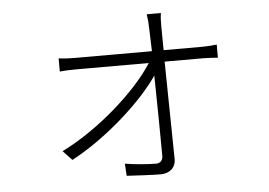

<svg xmlns="http://www.w3.org/2000/svg" viewBox="-48 -669 1097 784"><g transform="rotate(-5 500.0 -277.0)"><path d="M189 -78 226 -39C373 -117 523 -255 589 -353C591 -234 593 -93 593 -23C593 -6 583 6 565 6C534 6 479 2 438 -5L441 45C478 47 545 51 580 51C615 51 642 31 642 -6L636 -406H796C814 -406 840 -404 854 -403V-457C842 -455 813 -453 796 -453H636L635 -547C635 -568 635 -586 638 -605H580C583 -586 585 -564 585 -547L588 -453H271C249 -453 229 -454 206 -457V-403C228 -405 247 -406 272 -406H571C503 -298 343 -154 189 -78Z"/></g></svg>

Font: Noto Sans CJK SC Light
Style: Regular
Weight: 300
Designer: Ryoko NISHIZUKA 西塚涼子 (kana, bopomofo & ideographs); Paul D. Hunt (Latin, Greek & Cyrillic); Sandoll Communications 산돌커뮤니
Foundry: Adobe
Version: Version 2.004;hotconv 1.0.118;makeotfexe 2.5.65603